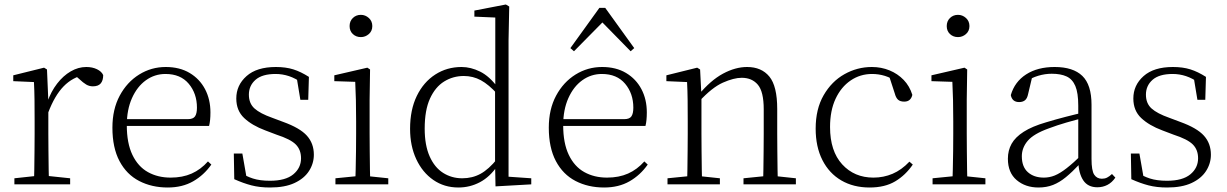

<svg xmlns="http://www.w3.org/2000/svg" viewBox="-20 -820 5457 854"><path d="M44 0V-27L155 -39H178L292 -27V0ZM131 0Q132 -24 132.5 -64.5Q133 -105 133.5 -149Q134 -193 134 -226V-281Q134 -333 133.5 -375.5Q133 -418 131 -455L39 -459V-485L176 -519L189 -511L195 -371V-370V-226Q195 -193 195.5 -149Q196 -105 196.5 -64.5Q197 -24 198 0ZM194 -318 177 -367H191Q207 -413 234 -448Q261 -483 294.5 -502.5Q328 -522 364 -522Q391 -522 411.5 -512Q432 -502 439 -486Q439 -462 428 -449Q417 -436 393 -436Q377 -436 363.5 -444Q350 -452 333 -468L310 -488H359Q303 -477 263 -436Q223 -395 194 -318Z M726 14Q655 14 599 -15Q543 -44 511.5 -103.5Q480 -163 480 -252Q480 -334 512.5 -394.5Q545 -455 599 -488.5Q653 -522 717 -522Q779 -522 823.5 -495.5Q868 -469 892 -423.5Q916 -378 916 -320Q916 -283 910 -260H510V-290H815Q839 -290 847.5 -302.5Q856 -315 856 -341Q856 -404 819.5 -447.5Q783 -491 716 -491Q668 -491 629 -463Q590 -435 567 -383.5Q544 -332 544 -263Q544 -183 569 -131Q594 -79 638 -54.5Q682 -30 739 -30Q792 -30 832.5 -48Q873 -66 905 -102L920 -88Q887 -41 839 -13.5Q791 14 726 14Z M1181 14Q1135 14 1098.5 4.5Q1062 -5 1022 -23L1020 -137H1058L1079 -17L1047 -18V-54Q1074 -36 1105 -26Q1136 -16 1181 -16Q1250 -16 1284.5 -44.5Q1319 -73 1319 -116Q1319 -154 1295.5 -177.5Q1272 -201 1210 -221L1160 -240Q1101 -262 1066 -295Q1031 -328 1031 -382Q1031 -441 1076.5 -481.5Q1122 -522 1207 -522Q1251 -522 1284.5 -511.5Q1318 -501 1354 -478L1351 -376H1316L1298 -485L1325 -483V-450Q1294 -472 1265 -481.5Q1236 -491 1206 -491Q1146 -491 1116.5 -465Q1087 -439 1087 -399Q1087 -360 1112 -337.5Q1137 -315 1191 -296L1239 -278Q1314 -251 1345 -216.5Q1376 -182 1376 -132Q1376 -93 1354.5 -59.5Q1333 -26 1290 -6Q1247 14 1181 14Z M1472 0V-27L1583 -38H1602L1707 -27V0ZM1560 0Q1561 -24 1562 -64.5Q1563 -105 1563.5 -149Q1564 -193 1564 -226V-281Q1564 -332 1563 -375Q1562 -418 1560 -456L1467 -459V-485L1614 -519L1626 -511L1624 -377V-226Q1624 -193 1624.5 -149Q1625 -105 1625.5 -64.5Q1626 -24 1627 0ZM1585 -655Q1564 -655 1549.5 -668.5Q1535 -682 1535 -704Q1535 -726 1549.5 -740Q1564 -754 1585 -754Q1605 -754 1620.5 -740Q1636 -726 1636 -704Q1636 -682 1620.5 -668.5Q1605 -655 1585 -655Z M2019 14Q1956 14 1907.5 -19.5Q1859 -53 1831.5 -112Q1804 -171 1804 -247Q1804 -332 1834 -393.5Q1864 -455 1916 -488.5Q1968 -522 2033 -522Q2074 -522 2115.5 -501.5Q2157 -481 2194 -431H2204L2193 -401Q2154 -444 2119 -463Q2084 -482 2043 -482Q1995 -482 1955.5 -457.5Q1916 -433 1892.5 -381.5Q1869 -330 1869 -248Q1869 -174 1891 -124.5Q1913 -75 1951 -51Q1989 -27 2036 -27Q2081 -27 2117.5 -47Q2154 -67 2192 -114L2202 -83H2193Q2159 -33 2114.5 -9.5Q2070 14 2019 14ZM2184 9 2182 -92V-95V-420L2183 -429V-742L2090 -746V-773L2230 -800L2245 -791L2242 -641V-34L2343 -27V0Z M2667 14Q2596 14 2540 -15Q2484 -44 2452.5 -103.5Q2421 -163 2421 -252Q2421 -334 2453.5 -394.5Q2486 -455 2540 -488.5Q2594 -522 2658 -522Q2720 -522 2764.5 -495.5Q2809 -469 2833 -423.5Q2857 -378 2857 -320Q2857 -283 2851 -260H2451V-290H2756Q2780 -290 2788.5 -302.5Q2797 -315 2797 -341Q2797 -404 2760.5 -447.5Q2724 -491 2657 -491Q2609 -491 2570 -463Q2531 -435 2508 -383.5Q2485 -332 2485 -263Q2485 -183 2510 -131Q2535 -79 2579 -54.5Q2623 -30 2680 -30Q2733 -30 2773.5 -48Q2814 -66 2846 -102L2861 -88Q2828 -41 2780 -13.5Q2732 14 2667 14ZM2785 -592 2637 -743H2682L2533 -592L2517 -606L2646 -785H2672L2801 -606Z M2949 0V-27L3059 -38H3079L3182 -27V0ZM3036 0Q3037 -24 3037.5 -64.5Q3038 -105 3038.5 -149Q3039 -193 3039 -226V-281Q3039 -333 3038.5 -375.5Q3038 -418 3036 -455L2944 -459V-485L3081 -519L3094 -511L3100 -393V-392V-226Q3100 -193 3100.5 -149Q3101 -105 3101.5 -64.5Q3102 -24 3103 0ZM3287 0V-27L3396 -38H3417L3520 -27V0ZM3374 0Q3375 -24 3375.5 -64Q3376 -104 3376.5 -148Q3377 -192 3377 -226V-334Q3377 -412 3351 -443Q3325 -474 3279 -474Q3244 -474 3195.5 -452.5Q3147 -431 3089 -368L3079 -398H3087Q3141 -463 3196 -492.5Q3251 -522 3303 -522Q3367 -522 3402 -479.5Q3437 -437 3437 -335V-226Q3437 -192 3437.5 -148Q3438 -104 3438.5 -64Q3439 -24 3440 0Z M3848 14Q3776 14 3722 -17.5Q3668 -49 3638 -108Q3608 -167 3608 -248Q3608 -335 3643.5 -396.5Q3679 -458 3736 -490Q3793 -522 3858 -522Q3900 -522 3936.5 -507Q3973 -492 3999.5 -464.5Q4026 -437 4038 -398Q4031 -368 4002 -368Q3984 -368 3974.5 -376.5Q3965 -385 3960 -404L3932 -490L3975 -452Q3944 -474 3916 -482.5Q3888 -491 3859 -491Q3806 -491 3763.5 -462Q3721 -433 3696.5 -380.5Q3672 -328 3672 -255Q3672 -148 3726 -89Q3780 -30 3865 -30Q3910 -30 3950 -47Q3990 -64 4025 -101L4040 -88Q4008 -41 3962 -13.5Q3916 14 3848 14Z M4128 0V-27L4239 -38H4258L4363 -27V0ZM4216 0Q4217 -24 4218 -64.5Q4219 -105 4219.5 -149Q4220 -193 4220 -226V-281Q4220 -332 4219 -375Q4218 -418 4216 -456L4123 -459V-485L4270 -519L4282 -511L4280 -377V-226Q4280 -193 4280.5 -149Q4281 -105 4281.5 -64.5Q4282 -24 4283 0ZM4241 -655Q4220 -655 4205.5 -668.5Q4191 -682 4191 -704Q4191 -726 4205.5 -740Q4220 -754 4241 -754Q4261 -754 4276.5 -740Q4292 -726 4292 -704Q4292 -682 4276.5 -668.5Q4261 -655 4241 -655Z M4599 14Q4541 14 4502 -19Q4463 -52 4463 -114Q4463 -151 4479.5 -180.5Q4496 -210 4533.5 -234Q4571 -258 4633 -276Q4676 -289 4720.5 -300.5Q4765 -312 4805 -321V-297Q4765 -287 4723.5 -275Q4682 -263 4645 -249Q4578 -225 4551.5 -194Q4525 -163 4525 -125Q4525 -78 4552 -54Q4579 -30 4623 -30Q4648 -30 4671.5 -39.5Q4695 -49 4724.5 -72Q4754 -95 4794 -134L4800 -89H4781Q4749 -55 4721 -32Q4693 -9 4664 2.5Q4635 14 4599 14ZM4861 13Q4819 13 4798.5 -17.5Q4778 -48 4776 -102V-106V-350Q4776 -407 4763 -437.5Q4750 -468 4724 -480Q4698 -492 4658 -492Q4628 -492 4598 -483Q4568 -474 4536 -454L4572 -482L4553 -402Q4549 -382 4539 -374Q4529 -366 4513 -366Q4482 -366 4476 -397Q4493 -456 4544 -489Q4595 -522 4671 -522Q4753 -522 4794 -482.5Q4835 -443 4835 -354V-113Q4835 -61 4847 -43Q4859 -25 4881 -25Q4894 -25 4904 -30Q4914 -35 4926 -46L4941 -30Q4926 -8 4905.5 2.5Q4885 13 4861 13Z M5171 14Q5125 14 5088.5 4.5Q5052 -5 5012 -23L5010 -137H5048L5069 -17L5037 -18V-54Q5064 -36 5095 -26Q5126 -16 5171 -16Q5240 -16 5274.5 -44.5Q5309 -73 5309 -116Q5309 -154 5285.5 -177.5Q5262 -201 5200 -221L5150 -240Q5091 -262 5056 -295Q5021 -328 5021 -382Q5021 -441 5066.5 -481.5Q5112 -522 5197 -522Q5241 -522 5274.5 -511.5Q5308 -501 5344 -478L5341 -376H5306L5288 -485L5315 -483V-450Q5284 -472 5255 -481.5Q5226 -491 5196 -491Q5136 -491 5106.5 -465Q5077 -439 5077 -399Q5077 -360 5102 -337.5Q5127 -315 5181 -296L5229 -278Q5304 -251 5335 -216.5Q5366 -182 5366 -132Q5366 -93 5344.5 -59.5Q5323 -26 5280 -6Q5237 14 5171 14Z"/></svg>

Font: Noto Serif HK ExtraLight
Style: Regular
Weight: 200
Designer: Ryoko NISHIZUKA 西塚涼子 (kana & ideographs); Frank Grießhammer (Latin, Greek & Cyrillic); Wenlong ZHANG 张文龙 (bopomofo); San
Foundry: Adobe
Version: Version 2.002-H1;hotconv 1.1.0;makeotfexe 2.6.0